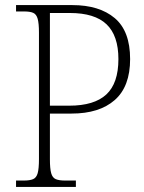

<svg xmlns="http://www.w3.org/2000/svg" viewBox="-20 -734 565 754"><path d="M43 0V-25H74Q97 -25 110 -30.5Q123 -36 128 -54Q133 -72 133 -109V-606Q133 -642 128 -660Q123 -678 110.5 -683.5Q98 -689 75 -689H43V-714H264Q370 -714 430.5 -663Q491 -612 491 -502Q491 -394 430.5 -341Q370 -288 261 -288H176V-108Q176 -72 181 -54Q186 -36 199 -30.5Q212 -25 235 -25H278V0ZM176 -319H252Q350 -319 397.5 -363Q445 -407 445 -502Q445 -594 398.5 -638.5Q352 -683 254 -683H176Z"/></svg>

Font: Noto Serif SemiCondensed ExtraLight
Style: Regular
Weight: 200
Width: 4
Designer: Monotype Design Team
Foundry: Monotype Imaging Inc.
Version: Version 2.014